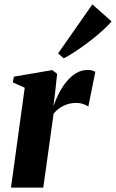

<svg xmlns="http://www.w3.org/2000/svg" viewBox="-20 -854 528 874"><path d="M30 0 92.5 -454.5 38.5 -479 43 -505 218 -535 240 -518 230.5 -428.5 223 -370Q233 -399 247.8 -428.2Q262.5 -457.5 282.2 -481.8Q302 -506 326.2 -520.8Q350.5 -535.5 379 -535.5Q392.5 -535.5 401.2 -532.5Q410 -529.5 414 -527L382 -368.5Q379 -372.5 362.5 -379Q346 -385.5 325 -385.5Q309.5 -385.5 294.8 -381.8Q280 -378 266.8 -371.2Q253.5 -364.5 242.8 -355.5Q232 -346.5 224 -336.5L177 0ZM244.5 -611 400.5 -834 488 -756.5Q476 -742.5 456.2 -723.8Q436.5 -705 412.2 -685.2Q388 -665.5 362.2 -647Q336.5 -628.5 312.5 -613Q288.5 -597.5 270 -588.5Z"/></svg>

Font: Merriweather 96pt ExtraBold
Style: Italic
Weight: 800
Italic angle: -7.8°
Version: Version 2.101